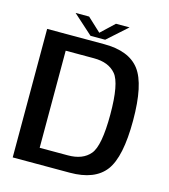

<svg xmlns="http://www.w3.org/2000/svg" viewBox="-116 -882 856 974"><g transform="rotate(15 312.0 -395.0)"><path d="M41.5 0H341C428.5 0 490.5 -24.5 527.5 -73.5C564.5 -122.5 583 -211 583 -338C583 -465 564.5 -552.5 527.5 -601.5C490.5 -650.5 428.5 -675 341 -675H41.5ZM161 -82.5V-592.5H309C361 -592.5 399.5 -577.5 425 -547C450.5 -517 463.5 -447 463.5 -338C463.5 -228 450.5 -158 425 -128C399.5 -97.5 361 -82.5 309 -82.5ZM263 -698H340L443.5 -790.5H372L302 -724.5L231 -790.5H160Z"/></g></svg>

Font: Anybody Medium
Style: Regular
Weight: 500
Designer: Tyler Finck
Foundry: Etcetera Type Company
Version: Version 1.110